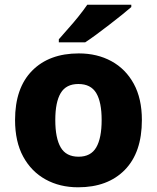

<svg xmlns="http://www.w3.org/2000/svg" viewBox="-20 -786 667 816"><path d="M583 -276Q583 -138 510.5 -64Q438 10 312 10Q234 10 173.5 -23.5Q113 -57 78.5 -120.5Q44 -184 44 -276Q44 -412 116.5 -485.5Q189 -559 315 -559Q393 -559 453.5 -526Q514 -493 548.5 -430Q583 -367 583 -276ZM215 -276Q215 -199 238 -159.5Q261 -120 314 -120Q366 -120 389 -159.5Q412 -199 412 -276Q412 -352 389 -390.5Q366 -429 313 -429Q261 -429 238 -390.5Q215 -352 215 -276ZM538 -756Q522 -742 497 -722Q472 -702 443.5 -680Q415 -658 388.5 -638.5Q362 -619 342 -606H230V-619Q246 -638 269 -663.5Q292 -689 314 -716.5Q336 -744 351 -766H538Z"/></svg>

Font: Noto Sans Sinhala UI ExtraBold
Style: Regular
Weight: 800
Designer: Jelle Bosma - Monotype Design Team
Foundry: Monotype Imaging Inc.
Version: Version 2.006; ttfautohint (v1.8.4.7-5d5b)